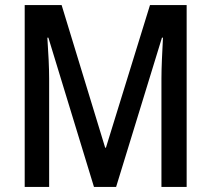

<svg xmlns="http://www.w3.org/2000/svg" viewBox="-20 -734 829 754"><path d="M349 0H436L616 -586H620C617 -527 614 -470 614 -426V0H713V-714H569L396 -154H393L222 -714H77V0H173V-425C173 -469 170 -527 166 -586H170Z"/></svg>

Font: Noto Sans Myanmar UI Condensed Medium
Style: Regular
Weight: 500
Width: 3
Designer: Monotype Design Team
Foundry: Monotype Imaging Inc.
Version: Version 2.103